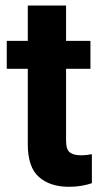

<svg xmlns="http://www.w3.org/2000/svg" viewBox="-20 -679 378 708"><path d="M313.5 -528.3V-425.3H4.9V-528.3ZM82.5 -658.7H223.6V-161.1Q223.6 -127.9 237.3 -117.2Q251 -106.4 277.8 -106.4Q290.5 -106.4 301 -107.7Q311.5 -108.9 318.8 -110.4V-3.4Q301.3 2.4 280.5 6.1Q259.8 9.8 233.9 9.8Q164.6 9.8 123.5 -26.4Q82.5 -62.5 82.5 -146.5Z"/></svg>

Font: RobotoDEMO
Style: Regular
Weight: 400
Designer: Christian Robertson
Foundry: Google
Version: Version 2.136